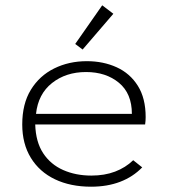

<svg xmlns="http://www.w3.org/2000/svg" viewBox="-20 -695 640 725"><path d="M324 10Q246 10 187.5 -18Q129 -46 96.5 -99Q64 -152 64 -225Q64 -303 96.5 -356Q129 -409 184.5 -436.5Q240 -464 308 -464Q370 -464 420.5 -441Q471 -418 500.5 -371Q530 -324 530 -253Q530 -245 529.5 -239Q529 -233 528 -225H113Q115 -159 143 -116.5Q171 -74 218.5 -53Q266 -32 325 -32Q375 -32 414.5 -47Q454 -62 483 -90L517 -63Q482 -27 433.5 -8.5Q385 10 324 10ZM116 -265H478Q478 -342 429 -382.5Q380 -423 305 -423Q229 -423 176.5 -381.5Q124 -340 116 -265ZM292 -508 264 -529 366 -675 408 -643Z"/></svg>

Font: Inconsolata Expanded Light
Style: Regular
Weight: 300
Width: 7
Monospace: yes
Designer: Raph Levien, Cyreal, Brenton Simpson
Foundry: Raph Levien, Cyreal, Google
Version: Version 3.001; ttfautohint (v1.8.2.53-6de2)